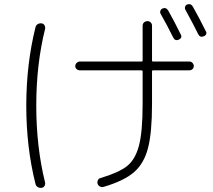

<svg xmlns="http://www.w3.org/2000/svg" viewBox="-20 -866 1040 938"><path d="M773.4 -824.2Q791 -832 801.8 -814.5Q830.1 -764.6 863.3 -697.3Q872.1 -680.7 852.5 -671.9Q835 -665 826.2 -682.6Q796.9 -742.2 764.6 -798.8Q760.7 -805.7 763.7 -813.5Q766.6 -821.3 773.4 -824.2ZM921.9 -834Q955.1 -775.4 986.3 -711.9Q990.2 -705.1 986.8 -698.2Q983.4 -691.4 974.6 -688.5Q957 -681.6 948.2 -699.2Q924.8 -747.1 885.7 -818.4Q881.8 -825.2 884.3 -833Q886.7 -840.8 893.6 -843.8Q912.1 -850.6 921.9 -834ZM153.3 32.2Q108.4 -146.5 108.4 -349.6Q108.4 -552.7 153.3 -732.4Q155.3 -742.2 163.6 -747.6Q171.9 -752.9 182.1 -752Q192.4 -751 197.3 -742.7Q202.1 -734.4 200.2 -724.6Q157.2 -551.8 157.2 -350.1Q157.2 -148.4 200.2 25.4Q202.1 34.2 197.3 42.5Q192.4 50.8 182.1 51.8Q171.9 52.7 163.6 47.4Q155.3 42 153.3 32.2ZM370.1 -522.5Q361.3 -522.5 354.5 -528.3Q347.7 -534.2 347.7 -543Q347.7 -551.8 354.5 -558.6Q361.3 -565.4 370.1 -565.4H671.9Q676.8 -565.4 676.8 -570.3V-740.2Q676.8 -750 683.6 -756.3Q690.4 -762.7 700.2 -762.7Q710 -762.7 716.3 -756.3Q722.7 -750 722.7 -740.2V-570.3Q722.7 -565.4 727.5 -565.4H905.3Q914.1 -565.4 920.4 -558.6Q926.8 -551.8 926.8 -543Q926.8 -534.2 920.4 -528.3Q914.1 -522.5 905.3 -522.5H727.5Q722.7 -522.5 722.7 -516.6V-358.4Q722.7 -217.8 703.1 -142.6Q683.6 -67.4 634.8 -24.9Q585.9 17.6 486.3 46.9Q477.5 49.8 468.8 45.4Q460 41 457 32.2Q454.1 24.4 458 15.1Q461.9 5.9 470.7 3.9Q559.6 -22.5 600.1 -54.2Q640.6 -85.9 658.7 -153.8Q676.8 -221.7 676.8 -358.4V-516.6Q676.8 -521.5 671.9 -522.5Z"/></svg>

Font: Rounded-L Mgen+ 1m light
Style: Regular
Weight: 200
Designer: [Source Han Sans]
Ryoko NISHIZUKA  (kana & ideographs); Paul D. Hunt (Latin, Greek & Cyrillic); Wenlong ZHANG  (bopomofo
Version: Version 1.059.20150602